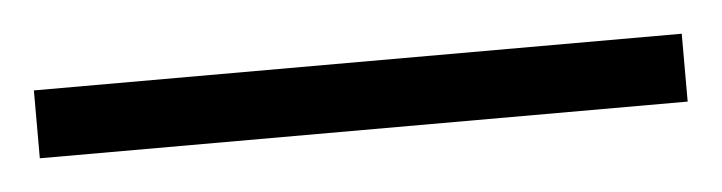

<svg xmlns="http://www.w3.org/2000/svg" viewBox="-25 49 466 124"><g transform="rotate(-5 208.0 111.0)"><path d="M418 133H-2V89H418Z"/></g></svg>

Font: Noto Sans UI SemiCondensed Light
Style: Regular
Weight: 300
Width: 4
Designer: Monotype Design Team
Foundry: Monotype Imaging Inc.
Version: Version 1.901